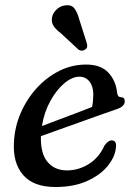

<svg xmlns="http://www.w3.org/2000/svg" viewBox="-20 -721 521 751"><path d="M433.5 -144Q430 -107 401 -71.5Q372 -36 320.2 -12.8Q268.5 10.5 197 10.5Q111.5 10.5 70.8 -36.2Q30 -83 34.5 -163Q37 -223.5 60.8 -278.5Q84.5 -333.5 123.5 -376.2Q162.5 -419 212 -443.8Q261.5 -468.5 317 -468.5Q374.5 -468.5 404 -436.8Q433.5 -405 438 -358.5Q440 -341.5 452 -341Q468 -341 468 -325Q468 -315.5 460.8 -307.5Q453.5 -299.5 435 -293.5Q408.5 -284.5 370.2 -270.8Q332 -257 289.8 -242Q247.5 -227 208 -212.8Q168.5 -198.5 140 -188.5Q138 -121 165.8 -87.8Q193.5 -54.5 242 -54.5Q287.5 -54.5 327.5 -79.5Q367.5 -104.5 388.5 -151.5Q403 -172 417 -172Q437 -171.5 433.5 -144ZM290.5 -421Q262 -421 231.2 -395Q200.5 -369 176.5 -325.2Q152.5 -281.5 144 -228Q171.5 -238.5 206.8 -251.8Q242 -265 277 -278.2Q312 -291.5 340 -302.5Q344.5 -322 345 -351Q345 -382.5 330.2 -401.8Q315.5 -421 290.5 -421ZM290.5 -643.5 319.5 -552.5Q321.5 -546 321 -539.2Q320.5 -532.5 313.5 -527.5Q301.5 -518.5 287.5 -526.5L218 -591Q199.5 -605 190.2 -618.5Q181 -632 183 -650Q185 -667 199.2 -682Q213.5 -697 234.5 -700Q259.5 -703.5 271.2 -687.8Q283 -672 290.5 -643.5Z"/></svg>

Font: Fraunces 9pt S050
Style: Italic
Weight: 400
Italic angle: -16°
Version: Version 1.000; ttfautohint (v1.8.3)